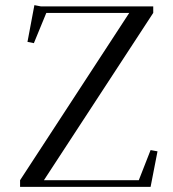

<svg xmlns="http://www.w3.org/2000/svg" viewBox="-20 -727 672 747"><path d="M58.1 0V-25.9L482.9 -676.8H160.2L111.8 -559.1L86.9 -564L113.8 -707L139.2 -702.1H576.2V-676.8L150.9 -25.9H520L565.9 -143.1L592.8 -138.2L565.9 0Z"/></svg>

Font: Dehuti Alt
Style: Book
Weight: 400
Version: Version 1.2